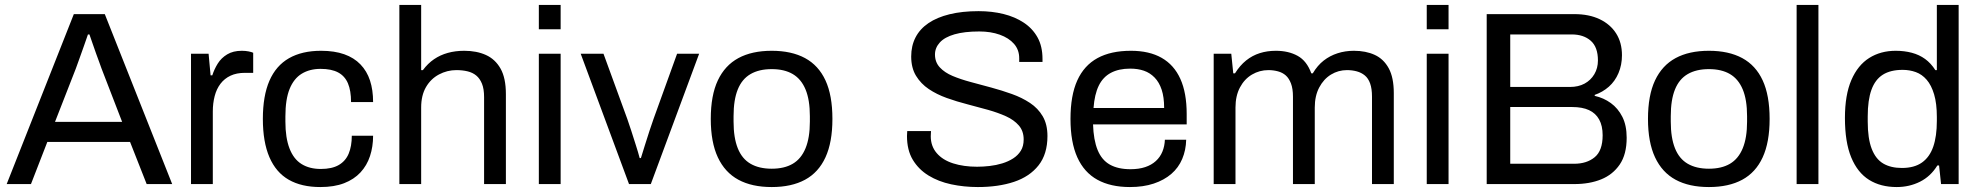

<svg xmlns="http://www.w3.org/2000/svg" viewBox="-20 -743 7995 775"><path d="M7 0 278 -686H403L675 0H572L505 -170H171L105 0ZM202 -251H473L390 -466Q387 -475 381 -491Q375 -507 368 -526.5Q361 -546 354 -566.5Q347 -587 341 -604H335Q328 -584 319 -558Q310 -532 301 -507.5Q292 -483 286 -466Z M751 0V-526H822L830 -439H837Q845 -464 859 -486.5Q873 -509 897 -523.5Q921 -538 956 -538Q971 -538 983.5 -535.5Q996 -533 1002 -530V-449H969Q935 -449 910.5 -437.5Q886 -426 870 -405Q854 -384 846.5 -355Q839 -326 839 -293V0Z M1273 12Q1197 12 1145.5 -17.5Q1094 -47 1067.5 -108.5Q1041 -170 1041 -263Q1041 -356 1067.5 -417Q1094 -478 1146.5 -508Q1199 -538 1276 -538Q1330 -538 1369.5 -524Q1409 -510 1435 -483Q1461 -456 1473.5 -418Q1486 -380 1486 -331H1397Q1397 -377 1384.5 -406.5Q1372 -436 1345 -450.5Q1318 -465 1274 -465Q1230 -465 1198 -445.5Q1166 -426 1149 -384Q1132 -342 1132 -273V-252Q1132 -187 1148.5 -144Q1165 -101 1197 -81Q1229 -61 1275 -61Q1320 -61 1347.5 -77Q1375 -93 1387.5 -123Q1400 -153 1400 -195H1486Q1486 -151 1473.5 -113Q1461 -75 1435 -47Q1409 -19 1369 -3.5Q1329 12 1273 12Z M1592 0V-723H1680V-460H1687Q1707 -487 1732 -504Q1757 -521 1787.5 -529.5Q1818 -538 1854 -538Q1904 -538 1941.5 -521Q1979 -504 2000.5 -466Q2022 -428 2022 -363V0H1934V-351Q1934 -384 1925.5 -405Q1917 -426 1902.5 -438Q1888 -450 1867.5 -455Q1847 -460 1822 -460Q1785 -460 1752 -442.5Q1719 -425 1699.5 -391.5Q1680 -358 1680 -309V0Z M2155 -625V-723H2243V-625ZM2155 0V-526H2243V0Z M2519 0 2324 -526H2416L2512 -263Q2519 -244 2528 -215.5Q2537 -187 2546.5 -157.5Q2556 -128 2562 -105H2567Q2574 -127 2583 -156.5Q2592 -186 2601.5 -214.5Q2611 -243 2618 -263L2713 -526H2802L2607 0Z M3095 12Q3015 12 2960.5 -17.5Q2906 -47 2877.5 -108Q2849 -169 2849 -263Q2849 -358 2877.5 -418.5Q2906 -479 2960.5 -508.5Q3015 -538 3095 -538Q3175 -538 3229.5 -508.5Q3284 -479 3312 -418.5Q3340 -358 3340 -263Q3340 -169 3312 -108Q3284 -47 3229.5 -17.5Q3175 12 3095 12ZM3095 -62Q3146 -62 3180 -82Q3214 -102 3231.5 -144.5Q3249 -187 3249 -252V-274Q3249 -340 3231.5 -382Q3214 -424 3180 -444Q3146 -464 3095 -464Q3044 -464 3009.5 -444Q2975 -424 2958 -382Q2941 -340 2941 -274V-252Q2941 -187 2958 -144.5Q2975 -102 3009.5 -82Q3044 -62 3095 -62Z M3927 12Q3871 12 3819.5 1Q3768 -10 3728 -34.5Q3688 -59 3664.5 -98Q3641 -137 3641 -194Q3641 -199 3641.5 -204Q3642 -209 3642 -214H3738Q3738 -211 3737.5 -204.5Q3737 -198 3737 -193Q3737 -153 3761 -125Q3785 -97 3827.5 -83.5Q3870 -70 3924 -70Q3948 -70 3974.5 -73Q4001 -76 4025.5 -83.5Q4050 -91 4069.5 -103.5Q4089 -116 4100.5 -134.5Q4112 -153 4112 -180Q4112 -214 4092.5 -236.5Q4073 -259 4041 -273.5Q4009 -288 3968.5 -299.5Q3928 -311 3885 -322Q3842 -333 3801.5 -347.5Q3761 -362 3729 -383.5Q3697 -405 3677.5 -437Q3658 -469 3658 -515Q3658 -558 3675.5 -592Q3693 -626 3727.5 -649.5Q3762 -673 3813 -685.5Q3864 -698 3930 -698Q3984 -698 4030.5 -686.5Q4077 -675 4112.5 -651.5Q4148 -628 4168 -592Q4188 -556 4188 -505V-493H4094V-508Q4094 -542 4073 -566Q4052 -590 4015.5 -603Q3979 -616 3933 -616Q3873 -616 3833 -604.5Q3793 -593 3773.5 -571.5Q3754 -550 3754 -523Q3754 -492 3773.5 -471Q3793 -450 3825 -436.5Q3857 -423 3898 -412Q3939 -401 3981.5 -389.5Q4024 -378 4064.5 -363.5Q4105 -349 4137.5 -327.5Q4170 -306 4189 -273.5Q4208 -241 4208 -194Q4208 -121 4172 -75.5Q4136 -30 4073 -9Q4010 12 3927 12Z M4541 12Q4463 12 4409.5 -17.5Q4356 -47 4328.5 -108Q4301 -169 4301 -263Q4301 -358 4328.5 -418.5Q4356 -479 4410 -508.5Q4464 -538 4545 -538Q4619 -538 4669 -509.5Q4719 -481 4744.5 -424.5Q4770 -368 4770 -283V-241H4392Q4394 -178 4410.5 -137.5Q4427 -97 4460 -78.5Q4493 -60 4543 -60Q4577 -60 4602.5 -68.5Q4628 -77 4645.5 -93Q4663 -109 4672 -131Q4681 -153 4682 -179H4768Q4767 -137 4752 -101.5Q4737 -66 4708 -41Q4679 -16 4637 -2Q4595 12 4541 12ZM4394 -307H4679Q4679 -351 4669 -381Q4659 -411 4640.5 -430Q4622 -449 4597.5 -457.5Q4573 -466 4542 -466Q4496 -466 4464 -449Q4432 -432 4415 -397Q4398 -362 4394 -307Z M4879 0V-526H4950L4958 -447H4965Q4985 -479 5010 -499Q5035 -519 5065 -528.5Q5095 -538 5130 -538Q5181 -538 5218 -517.5Q5255 -497 5273 -447H5279Q5298 -479 5323 -498.5Q5348 -518 5379 -528Q5410 -538 5445 -538Q5493 -538 5529 -521.5Q5565 -505 5585.5 -467.5Q5606 -430 5606 -367V0H5518V-353Q5518 -385 5510.5 -406Q5503 -427 5489 -438.5Q5475 -450 5456.5 -455Q5438 -460 5417 -460Q5382 -460 5352.5 -442Q5323 -424 5305 -390Q5287 -356 5287 -309V0H5199V-353Q5199 -385 5191 -406Q5183 -427 5170 -438.5Q5157 -450 5138.5 -455Q5120 -460 5100 -460Q5064 -460 5033.5 -442Q5003 -424 4985 -390Q4967 -356 4967 -309V0Z M5739 -625V-723H5827V-625ZM5739 0V-526H5827V0Z M5981 0V-686H6335Q6394 -686 6437 -665.5Q6480 -645 6503.5 -608Q6527 -571 6527 -520Q6527 -481 6513 -448Q6499 -415 6474 -393Q6449 -371 6417 -360V-356Q6453 -348 6482 -327Q6511 -306 6528.5 -271.5Q6546 -237 6546 -187Q6546 -120 6518 -79Q6490 -38 6443 -19Q6396 0 6335 0ZM6076 -82H6334Q6385 -82 6417 -108.5Q6449 -135 6449 -197Q6449 -235 6435 -260.5Q6421 -286 6394 -298.5Q6367 -311 6326 -311H6076ZM6076 -392H6317Q6351 -392 6376 -405.5Q6401 -419 6415.5 -443.5Q6430 -468 6430 -499Q6430 -553 6401 -578.5Q6372 -604 6324 -604H6076Z M6878 12Q6798 12 6743.5 -17.5Q6689 -47 6660.5 -108Q6632 -169 6632 -263Q6632 -358 6660.5 -418.5Q6689 -479 6743.5 -508.5Q6798 -538 6878 -538Q6958 -538 7012.5 -508.5Q7067 -479 7095 -418.5Q7123 -358 7123 -263Q7123 -169 7095 -108Q7067 -47 7012.5 -17.5Q6958 12 6878 12ZM6878 -62Q6929 -62 6963 -82Q6997 -102 7014.5 -144.5Q7032 -187 7032 -252V-274Q7032 -340 7014.5 -382Q6997 -424 6963 -444Q6929 -464 6878 -464Q6827 -464 6792.5 -444Q6758 -424 6741 -382Q6724 -340 6724 -274V-252Q6724 -187 6741 -144.5Q6758 -102 6792.5 -82Q6827 -62 6878 -62Z M7232 0V-723H7320V0Z M7636 12Q7571 12 7524.5 -17Q7478 -46 7452.5 -107.5Q7427 -169 7427 -267Q7427 -360 7453 -420Q7479 -480 7525 -509Q7571 -538 7632 -538Q7667 -538 7697 -530Q7727 -522 7750.5 -505Q7774 -488 7792 -460H7798V-723H7886V0H7815L7807 -75H7800Q7773 -31 7730 -9.5Q7687 12 7636 12ZM7657 -65Q7707 -65 7738 -87Q7769 -109 7783.5 -151Q7798 -193 7798 -255V-271Q7798 -325 7787 -362Q7776 -399 7757 -421Q7738 -443 7713 -452Q7688 -461 7660 -461Q7611 -461 7580 -441.5Q7549 -422 7534 -380.5Q7519 -339 7519 -273V-252Q7519 -184 7535 -142.5Q7551 -101 7581.5 -83Q7612 -65 7657 -65Z"/></svg>

Font: Archivo SemiBold
Style: Regular
Weight: 400
Version: Version 2.001